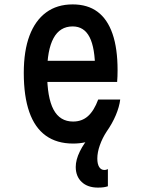

<svg xmlns="http://www.w3.org/2000/svg" viewBox="-20 -636 640 872"><path d="M166 -360H450L412 -317Q412 -418 387 -467Q362 -516 310 -516Q252 -516 223 -462.5Q194 -409 194 -305Q194 -193 223 -138.5Q252 -84 312 -84Q352 -84 379.5 -108.5Q407 -133 426 -184H526Q513 -118 484.5 -73.5Q456 -29 413 -6.5Q370 16 312 16Q238 16 188 -20Q138 -56 113 -127.5Q88 -199 88 -305Q88 -405 114 -474Q140 -543 189.5 -579.5Q239 -616 310 -616Q378 -616 423 -582.5Q468 -549 491 -482.5Q514 -416 514 -317Q514 -304 513.5 -289.5Q513 -275 512 -264H166ZM425 216Q378 216 351 190.5Q324 165 324 122Q324 90 342.5 52Q361 14 392 -20L526 -184Q522 -151 506 -113Q490 -75 464 -38Q445 -9 433.5 23.5Q422 56 422 84Q422 109 430.5 122.5Q439 136 454 136Q459 136 463.5 134.5Q468 133 470 132V210Q461 213 450.5 214.5Q440 216 425 216Z"/></svg>

Font: Martian Mono Condensed
Style: Regular
Weight: 400
Width: 3
Designer: Roman Shamin
Foundry: Evil Martians
Version: Version 1.000